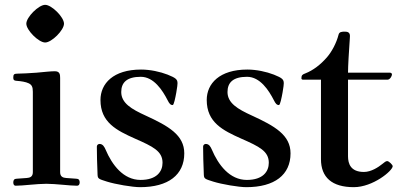

<svg xmlns="http://www.w3.org/2000/svg" viewBox="-20 -763 1673 795"><path d="M89 -665C89 -638 140 -587 167 -587C194 -587 245 -638 245 -665C245 -692 194 -743 167 -743C140 -743 89 -692 89 -665ZM35 -8C35 2 39 6 45 6C58 6 85 4 105 2C128 0 153 -2 172 -2C191 -2 216 0 239 2C259 4 286 6 299 6C305 6 310 2 310 -8C310 -17 306 -23 296 -23L254 -26C241 -27 229 -31 229 -50V-440C229 -454 228 -468 207 -468C191 -468 163 -465 131 -462C106 -460 65 -458 51 -458C38 -458 35 -454 35 -442C35 -429 41 -429 52 -428C66 -427 87 -424 99 -418C111 -412 116 -404 116 -383V-50C116 -31 104 -27 91 -26L49 -23C39 -23 35 -17 35 -8Z M381 -156C381 -135 382 -77 384 -39C385 -23 388 -22 423 -11C458 0 528 12 560 12C677 12 743 -39 743 -128C743 -204 678 -241 582 -285C525 -311 482 -336 482 -382C482 -422 506 -445 563 -445C617 -445 653 -389 674 -348C681 -334 686 -328 695 -328C700 -328 706 -358 710 -380C714 -402 715 -414 715 -418C715 -434 709 -440 674 -454C643 -466 602 -475 564 -475C449 -475 396 -417 396 -349C396 -256 463 -223 539 -189C614 -156 653 -137 653 -89C653 -53 629 -18 562 -18C491 -18 444 -80 417 -144C412 -155 406 -167 392 -167C387 -167 381 -163 381 -156Z M821 -156C821 -135 822 -77 824 -39C825 -23 828 -22 863 -11C898 0 968 12 1000 12C1117 12 1183 -39 1183 -128C1183 -204 1118 -241 1022 -285C965 -311 922 -336 922 -382C922 -422 946 -445 1003 -445C1057 -445 1093 -389 1114 -348C1121 -334 1126 -328 1135 -328C1140 -328 1146 -358 1150 -380C1154 -402 1155 -414 1155 -418C1155 -434 1149 -440 1114 -454C1083 -466 1042 -475 1004 -475C889 -475 836 -417 836 -349C836 -256 903 -223 979 -189C1054 -156 1093 -137 1093 -89C1093 -53 1069 -18 1002 -18C931 -18 884 -80 857 -144C852 -155 846 -167 832 -167C827 -167 821 -163 821 -156Z M1228 -439C1228 -435 1231 -433 1235 -433H1309V-104C1309 -29 1354 12 1445 12C1524 12 1606 -56 1606 -75C1606 -80 1591 -96 1583 -96C1577 -96 1571 -90 1563 -84C1547 -71 1517 -51 1487 -51C1432 -51 1421 -85 1421 -116V-433H1584C1595 -433 1603 -448 1603 -455C1603 -459 1599 -462 1595 -462H1421C1421 -489 1425 -554 1427 -581C1428 -600 1429 -606 1429 -614C1429 -629 1419 -632 1408 -632C1395 -632 1385 -631 1382 -620C1373 -584 1353 -548 1334 -526C1307 -495 1277 -472 1244 -459C1233 -455 1228 -452 1228 -439Z"/></svg>

Font: Monomakh Unicode
Style: Regular
Weight: 400
Version: Version 1.2